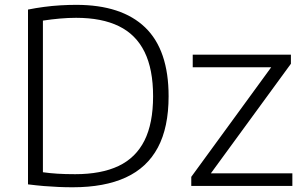

<svg xmlns="http://www.w3.org/2000/svg" viewBox="-20 -767 1256 792"><path d="M280 5.5Q249.5 5.5 220.8 4.2Q192 3 161.8 0.5Q131.5 -2 95.5 -6.5V-727.5Q127.5 -734 161.5 -738.5Q195.5 -743 229.2 -745Q263 -747 294.5 -747Q482 -747 578.8 -653.8Q675.5 -560.5 675.5 -370Q675.5 -241.5 631.2 -158.5Q587 -75.5 499 -35Q411 5.5 280 5.5ZM290 -48.5Q397.5 -48.5 468.8 -82.2Q540 -116 575.8 -187Q611.5 -258 611.5 -370Q611.5 -481.5 576.2 -553Q541 -624.5 470.5 -659Q400 -693.5 294 -693.5Q261.5 -693.5 227.5 -690.5Q193.5 -687.5 157 -682V-56.5Q185.5 -52.5 217 -50.5Q248.5 -48.5 290 -48.5ZM769 0V-37.5L1110 -505V-489.5H775V-541.5H1180V-504L838.5 -36.5V-52H1186V0Z"/></svg>

Font: Encode Sans SemiExpanded Light
Style: Regular
Weight: 300
Width: 6
Designer: Multiple Designers
Foundry: Impallari Type
Version: Version 3.002